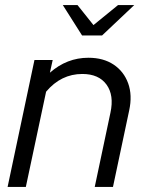

<svg xmlns="http://www.w3.org/2000/svg" viewBox="-20 -738 579 758"><path d="M10 0 116 -501H188L177 -451Q244 -510 329 -510Q388 -510 428.5 -483Q469 -456 486 -409Q503 -362 490 -302L426 0H354L416 -293Q431 -362 400.5 -404Q370 -446 305 -446Q221 -446 162 -376L82 0ZM304 -598 228 -718H286L349 -639L446 -718H510L383 -598Z"/></svg>

Font: Red Hat Display
Style: Italic
Weight: 400
Italic angle: -12°
Designer: Pentagram, MCKL
Foundry: Pentagram, MCKL
Version: Version 1.023; ttfautohint (v1.8.3)